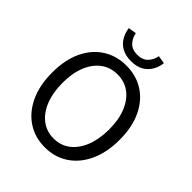

<svg xmlns="http://www.w3.org/2000/svg" viewBox="-233 -980 1130 1130"><g transform="rotate(45 332.0 -415.0)"><path d="M332 12Q249.7 12 186.4 -29.9Q123.2 -71.8 87.4 -148.7Q51.7 -225.5 51.7 -330.8Q51.7 -436 87.4 -511.6Q123.2 -587.2 186.4 -627.7Q249.7 -668.3 332 -668.3Q414.9 -668.3 478.1 -627.7Q541.4 -587.2 577.1 -511.6Q612.9 -436 612.9 -330.8Q612.9 -225.5 577.1 -148.7Q541.4 -71.8 478.1 -29.9Q414.9 12 332 12ZM332 -61.5Q390.9 -61.5 434.2 -94.7Q477.5 -127.9 501.8 -188.6Q526.1 -249.3 526.1 -330.8Q526.1 -412.3 501.8 -471.4Q477.5 -530.4 434.2 -562.6Q390.9 -594.8 332 -594.8Q273.6 -594.8 230 -562.6Q186.4 -530.4 162.1 -471.4Q137.8 -412.3 137.8 -330.8Q137.8 -249.3 162.1 -188.6Q186.4 -127.9 230 -94.7Q273.6 -61.5 332 -61.5ZM332.1 -705.4Q286.2 -705.4 255.2 -722.9Q224.3 -740.4 207.4 -769.9Q190.5 -799.3 186.1 -834L236.4 -842.4Q242.1 -807.1 265.8 -782.5Q289.5 -757.9 332.1 -757.9Q374.7 -757.9 398.4 -782.5Q422.1 -807.1 427.8 -842.4L478.1 -834Q474.3 -799.3 457.1 -769.9Q439.9 -740.4 409.3 -722.9Q378.7 -705.4 332.1 -705.4Z"/></g></svg>

Font: Source Sans Variable
Style: Regular
Weight: 200
Designer: Paul D. Hunt
Foundry: Adobe Systems Incorporated
Version: Version 3.006;hotconv 1.0.111;makeotfexe 2.5.65597